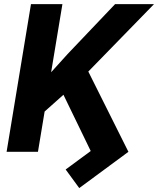

<svg xmlns="http://www.w3.org/2000/svg" viewBox="-20 -748 779 946"><path d="M287.5 -727.5 167 0H12.5L132.6 -727.5ZM738.7 -727.5 376.2 -355.5 178.1 -179.1 175 -329.1 313.3 -482 546.9 -727.5ZM612.7 0 370.5 178.7 303.5 87.1 427 -3.9 271.3 -325 402.9 -419.9Z"/></svg>

Font: Inter Tight
Style: Italic
Weight: 400
Italic angle: -9.39999°
Designer: Rasmus Andersson
Foundry: rsms
Version: Version 3.002